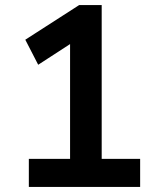

<svg xmlns="http://www.w3.org/2000/svg" viewBox="-20 -739 616 759"><path d="M94 0V-111H257V-609L319 -605L131 -483L80 -582L293 -719H382V-111H534V0Z"/></svg>

Font: Nunitoga
Style: Bold
Weight: 700
Designer: Vernon Adams
Foundry: Vernon Adams
Version: Version 1.0